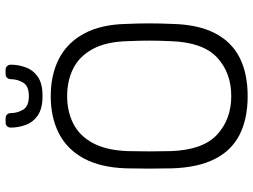

<svg xmlns="http://www.w3.org/2000/svg" viewBox="-132 -784 925 702"><g transform="rotate(-90 331.0 -432.5)"><path d="M331 10Q248 10 190 -19.5Q132 -49 101 -110.5Q70 -172 67 -266Q66 -311 66 -350Q66 -389 67 -434Q70 -527 103 -588.5Q136 -650 194.5 -680Q253 -710 331 -710Q409 -710 467.5 -680Q526 -650 559.5 -588.5Q593 -527 595 -434Q597 -389 597 -350Q597 -311 595 -266Q593 -172 561.5 -110.5Q530 -49 472 -19.5Q414 10 331 10ZM331 -50Q417 -50 472.5 -102Q528 -154 532 -271Q534 -316 534 -350Q534 -384 532 -429Q530 -507 503.5 -556Q477 -605 432.5 -627.5Q388 -650 331 -650Q275 -650 230.5 -627.5Q186 -605 159.5 -556Q133 -507 130 -429Q129 -384 129 -350Q129 -316 130 -271Q134 -154 190 -102Q246 -50 331 -50ZM331 -740Q286 -740 261 -757Q236 -774 226 -801Q216 -828 216 -856Q216 -864 221 -869.5Q226 -875 235 -875H250Q259 -875 264 -869.5Q269 -864 269 -856Q269 -832 281.5 -811Q294 -790 331 -790Q368 -790 380.5 -811Q393 -832 393 -856Q393 -864 398 -869.5Q403 -875 412 -875H427Q436 -875 441 -869.5Q446 -864 446 -856Q446 -828 436 -801Q426 -774 401.5 -757Q377 -740 331 -740Z"/></g></svg>

Font: Rubik Light Light
Style: Regular
Weight: 300
Version: Version 2.101